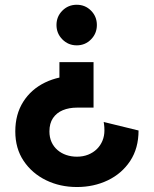

<svg xmlns="http://www.w3.org/2000/svg" viewBox="-20 -543 634 791"><path d="M296.9 102.5Q322.2 102.5 343.1 94.2Q364 85.8 379 71.2Q393.9 56.5 402.1 36.8Q410.2 17 410.2 -5.4Q410.2 -13.2 409.8 -19.1Q409.4 -25 408.8 -29.4Q408.3 -33.9 407.8 -36.6Q407.3 -39.4 407.1 -40.5L550.8 -5.4Q550.8 67.9 516.4 120Q481.9 172.1 424.3 199.8Q366.6 227.5 296.9 227.5Q227.1 227.5 169.6 199.4Q112 171.3 77.5 120Q43 68.7 43 -1.7Q43 -72 75.6 -123.5Q108.2 -175.1 165.5 -203Q222.9 -230.9 296.9 -230.9V-99.6Q264.6 -99.6 238.8 -89Q213.1 -78.3 198.3 -56.5Q183.6 -34.7 183.6 -1.7Q183.6 23 192.4 42.4Q201.3 61.8 217 75.2Q232.7 88.7 253.2 95.6Q273.6 102.5 296.9 102.5ZM379.1 -440Q379.1 -474.9 355 -499.2Q331 -523.4 296.1 -523.4Q261.2 -523.4 237 -499.2Q212.7 -474.9 212.7 -440Q212.7 -405.2 237 -380.7Q261.2 -356.2 296.1 -356.2Q331 -356.2 355 -380.7Q379.1 -405.2 379.1 -440ZM365.4 -287.1V-99.6H224.8V-287.1Z"/></svg>

Font: Giphurs SC
Style: Regular
Weight: 400
Version: Version 0.920